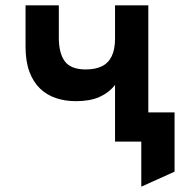

<svg xmlns="http://www.w3.org/2000/svg" viewBox="-20 -531 709 720"><path d="M509.8 169V0H462.4V-109.6H634.6V112.8ZM411.4 0V-212.6Q388 -182.9 352.6 -167.2Q317.2 -151.6 264.6 -151.6Q224.3 -151.6 189.9 -163.1Q155.4 -174.7 129.9 -199.2Q104.4 -223.7 90.1 -262.6Q75.8 -301.5 75.8 -356V-511H200.6V-389Q200.6 -332.1 222.8 -301.4Q245.1 -270.6 302 -270.6Q336.9 -270.6 361.3 -282.2Q385.7 -293.8 398.5 -319.4Q411.4 -345 411.4 -387V-511H536.2V0Z"/></svg>

Font: Overpass
Style: Regular
Weight: 400
Designer: Delve Withrington, Dave Bailey, Thomas Jockin
Foundry: Delve Fonts LLC
Version: Version 4.000